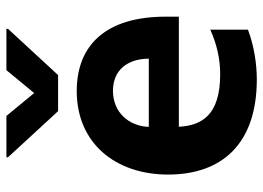

<svg xmlns="http://www.w3.org/2000/svg" viewBox="-131 -681 821 599"><g transform="rotate(-90 279.5 -381.5)"><path d="M344.8 -610.8 489 -767V-772H360.1L288.7 -685.4L217.3 -772H88.4V-767L232.2 -610.8ZM527 -275.6C527 -460.9 438.6 -552.6 295.1 -552.6C130.7 -552.6 34.4 -430 34.4 -267.8C34.4 -98.7 131 9.2 331.3 9.2C378.6 9.2 436.4 0.7 486.5 -18.5V-136C443.2 -116.5 397.4 -105.1 346.9 -105.1C219.8 -105.1 187.1 -163 183.6 -234H527ZM183.2 -327.8C185.4 -389.9 228.3 -439.6 295.8 -439.6C361.5 -439.6 395.6 -392.8 396 -327.8Z"/></g></svg>

Font: TID UI
Style: Bold
Weight: 700
Designer: The TID Project Authors
Foundry: Bakken & Bæck
Version: Version 1.001;hotconv 1.0.109;makeotfexe 2.5.65596